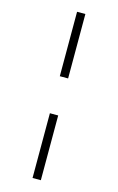

<svg xmlns="http://www.w3.org/2000/svg" viewBox="-147 -818 687 1117"><g transform="rotate(15 196.0 -259.5)"><path d="M171 -760V-372H221V-760ZM171 -149V241H221V-149Z"/></g></svg>

Font: Noto Sans UI Condensed Light
Style: Regular
Weight: 300
Width: 3
Designer: Monotype Design Team
Foundry: Monotype Imaging Inc.
Version: Version 1.901